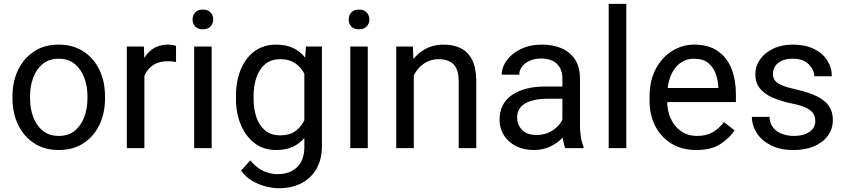

<svg xmlns="http://www.w3.org/2000/svg" viewBox="-20 -770 4398 998"><path d="M44.9 -269.5Q44.9 -346.2 74.2 -406.7Q103.5 -467.3 157.2 -502.7Q210.9 -538.1 284.7 -538.1Q359.4 -538.1 413.6 -502.7Q467.8 -467.3 496.8 -406.7Q525.9 -346.2 525.9 -269.5V-258.3Q525.9 -182.1 496.8 -121.3Q467.8 -60.5 413.8 -25.4Q359.9 9.8 285.6 9.8Q211.4 9.8 157.5 -25.4Q103.5 -60.5 74.2 -121.3Q44.9 -182.1 44.9 -258.3ZM136.2 -258.3Q136.2 -206.1 152.8 -161.6Q169.4 -117.2 202.4 -90.3Q235.4 -63.5 285.6 -63.5Q335.4 -63.5 368.4 -90.3Q401.4 -117.2 418 -161.6Q434.6 -206.1 434.6 -258.3V-269.5Q434.6 -321.8 418 -366.2Q401.4 -410.6 368.2 -437.7Q335 -464.8 284.7 -464.8Q235.4 -464.8 202.1 -437.7Q168.9 -410.6 152.6 -366.2Q136.2 -321.8 136.2 -269.5Z M730.5 0H639.2V-528.3H728L730.5 -445.3ZM895 -447.8Q883.3 -450.2 873.3 -450.9Q863.3 -451.7 850.6 -451.7Q809.1 -451.7 780.5 -434.6Q752 -417.5 736.3 -387.5Q720.7 -357.4 716.8 -318.8L690.9 -304.2Q690.9 -368.2 708 -421.1Q725.1 -474.1 761.5 -506.1Q797.9 -538.1 855 -538.1Q864.3 -538.1 877.2 -535.9Q890.1 -533.7 895 -531.2Z M1034.2 -720.2Q1060.5 -720.2 1074.5 -705.1Q1088.4 -689.9 1088.4 -668.5Q1088.4 -647.5 1074.5 -632.6Q1060.5 -617.7 1034.2 -617.7Q1007.8 -617.7 994.4 -632.6Q981 -647.5 981 -668.5Q981 -689.9 994.4 -705.1Q1007.8 -720.2 1034.2 -720.2ZM1080.1 0H989.3V-528.3H1080.1Z M1429.2 208.5Q1401.9 208.5 1365 200Q1328.1 191.4 1292.7 171.1Q1257.3 150.9 1233.4 116.7L1280.8 63.5Q1314 103.5 1350.3 119.4Q1386.7 135.3 1422.4 135.3Q1486.3 135.3 1524.2 98.9Q1562 62.5 1562 -6.8V-412.1L1570.3 -528.3H1653.3V-11.2Q1653.3 58.6 1624.8 107.9Q1596.2 157.2 1545.7 182.9Q1495.1 208.5 1429.2 208.5ZM1414.6 9.8Q1351.1 9.8 1304.4 -25.1Q1257.8 -60.1 1232.2 -120.6Q1206.5 -181.2 1206.5 -258.3V-268.6Q1206.5 -349.1 1231.9 -409.9Q1257.3 -470.7 1304.2 -504.4Q1351.1 -538.1 1415.5 -538.1Q1465.3 -538.1 1502.7 -520.8Q1540 -503.4 1566.2 -470.7Q1592.3 -438 1607.7 -391.6Q1623 -345.2 1628.9 -287.1V-239.7Q1621.6 -163.1 1596.4 -107.2Q1571.3 -51.3 1526.4 -20.8Q1481.4 9.8 1414.6 9.8ZM1437 -66.4Q1481.9 -66.4 1510.7 -85.4Q1539.6 -104.5 1557.1 -135.7Q1574.7 -167 1584.5 -203.6V-322.3Q1578.6 -349.1 1567.9 -374.3Q1557.1 -399.4 1539.6 -419.2Q1522 -439 1496.8 -450.7Q1471.7 -462.4 1438 -462.4Q1388.7 -462.4 1357.7 -436Q1326.7 -409.7 1312.3 -365.5Q1297.9 -321.3 1297.9 -268.6V-258.3Q1297.9 -205.6 1312.3 -162.1Q1326.7 -118.7 1357.4 -92.5Q1388.2 -66.4 1437 -66.4Z M1845.7 -720.2Q1872.1 -720.2 1886 -705.1Q1899.9 -689.9 1899.9 -668.5Q1899.9 -647.5 1886 -632.6Q1872.1 -617.7 1845.7 -617.7Q1819.3 -617.7 1805.9 -632.6Q1792.5 -647.5 1792.5 -668.5Q1792.5 -689.9 1805.9 -705.1Q1819.3 -720.2 1845.7 -720.2ZM1891.6 0H1800.8V-528.3H1891.6Z M2130.9 0H2039.6V-528.3H2126L2130.9 -415.5ZM2071.3 -286.1Q2072.3 -358.4 2099.1 -415.3Q2126 -472.2 2174.1 -505.1Q2222.2 -538.1 2286.1 -538.1Q2338.4 -538.1 2376.2 -518.8Q2414.1 -499.5 2434.8 -457.5Q2455.6 -415.5 2455.6 -346.2V0H2364.3V-347.2Q2364.3 -388.7 2352.3 -414.1Q2340.3 -439.5 2316.9 -450.9Q2293.5 -462.4 2259.3 -462.4Q2225.6 -462.4 2198.2 -448.2Q2170.9 -434.1 2150.9 -409.2Q2130.9 -384.3 2120.1 -352.3Q2109.4 -320.3 2109.4 -284.7Z M2903.3 -362.3Q2903.3 -409.7 2875.2 -437.7Q2847.2 -465.8 2792.5 -465.8Q2758.8 -465.8 2733.2 -454.1Q2707.5 -442.4 2693.4 -423.3Q2679.2 -404.3 2679.2 -381.8H2587.9Q2587.9 -419.9 2613.8 -455.8Q2639.6 -491.7 2686.8 -514.9Q2733.9 -538.1 2797.9 -538.1Q2855.5 -538.1 2899.9 -518.6Q2944.3 -499 2969.5 -459.7Q2994.6 -420.4 2994.6 -361.3V-115.2Q2994.6 -88.9 2999.3 -59.1Q3003.9 -29.3 3013.2 -7.8V0H2918Q2911.1 -15.6 2907.2 -41.7Q2903.3 -67.9 2903.3 -90.3ZM2918.9 -256.8H2829.1Q2752 -256.8 2710 -232.4Q2668 -208 2668 -159.2Q2668 -121.1 2693.6 -94.7Q2719.2 -68.4 2768.6 -68.4Q2810.1 -68.4 2841.8 -85.9Q2873.5 -103.5 2892.1 -129.4Q2910.6 -155.3 2912.1 -179.2L2951.2 -135.7Q2947.8 -115.2 2932.6 -90.3Q2917.5 -65.4 2892.3 -42.7Q2867.2 -20 2832.8 -5.1Q2798.3 9.8 2755.4 9.8Q2701.7 9.8 2661.4 -11Q2621.1 -31.7 2598.9 -67.4Q2576.7 -103 2576.7 -146.5Q2576.7 -231.9 2641.1 -276.1Q2705.6 -320.3 2814.5 -320.3H2918.9Z M3235.4 0H3144V-750H3235.4Z M3599.1 9.8Q3525.4 9.8 3470.9 -23.2Q3416.5 -56.2 3386.5 -113.8Q3356.4 -171.4 3356.4 -245.6V-266.6Q3356.4 -352.5 3389.4 -413.3Q3422.4 -474.1 3475.3 -506.1Q3528.3 -538.1 3587.4 -538.1Q3663.6 -538.1 3711.7 -504.2Q3759.8 -470.2 3782.5 -411.9Q3805.2 -353.5 3805.2 -279.8V-239.3H3410.6V-312.5H3713.9V-319.3Q3711.9 -354.5 3699.7 -387.9Q3687.5 -421.4 3660.6 -443.1Q3633.8 -464.8 3587.4 -464.8Q3546.4 -464.8 3514.9 -441.7Q3483.4 -418.5 3465.6 -374.3Q3447.8 -330.1 3447.8 -266.6V-245.6Q3447.8 -195.3 3466.3 -154.1Q3484.9 -112.8 3520 -88.1Q3555.2 -63.5 3604 -63.5Q3651.9 -63.5 3685.1 -83Q3718.3 -102.5 3743.2 -135.3L3798.3 -92.3Q3772.9 -53.2 3725.3 -21.7Q3677.7 9.8 3599.1 9.8Z M4104.5 9.8Q4034.7 9.8 3986.3 -15.1Q3938 -40 3913.1 -79.3Q3888.2 -118.7 3888.2 -162.6H3979.5Q3981.9 -125.5 4001.2 -103.8Q4020.5 -82 4048.6 -72.8Q4076.7 -63.5 4104.5 -63.5Q4141.6 -63.5 4166.7 -73.5Q4191.9 -83.5 4204.8 -100.8Q4217.8 -118.2 4217.8 -140.1Q4217.8 -159.7 4209.2 -176.5Q4200.7 -193.4 4174.8 -207.3Q4148.9 -221.2 4096.7 -231.9Q4038.1 -244.1 3995.4 -262.9Q3952.6 -281.7 3929.4 -311Q3906.2 -340.3 3906.2 -383.8Q3906.2 -425.8 3930.4 -460.7Q3954.6 -495.6 3998.8 -516.8Q4043 -538.1 4102.1 -538.1Q4165.5 -538.1 4210.7 -515.9Q4255.9 -493.7 4279.8 -456.3Q4303.7 -418.9 4303.7 -373.5H4212.4Q4212.4 -406.2 4183.8 -435.5Q4155.3 -464.8 4102.1 -464.8Q4064.9 -464.8 4041.7 -453.4Q4018.6 -441.9 4008.1 -424.1Q3997.6 -406.2 3997.6 -386.7Q3997.6 -367.2 4007.3 -352.8Q4017.1 -338.4 4043.2 -327.1Q4069.3 -315.9 4119.1 -304.7Q4184.1 -290 4226.1 -269.5Q4268.1 -249 4288.6 -219.2Q4309.1 -189.5 4309.1 -146.5Q4309.1 -100.6 4283.7 -65.2Q4258.3 -29.8 4212.4 -10Q4166.5 9.8 4104.5 9.8Z"/></svg>

Font: Heebo
Style: Regular
Weight: 400
Designer: Oded Ezer
Foundry: Ezer Type House
Version: Version 3.100